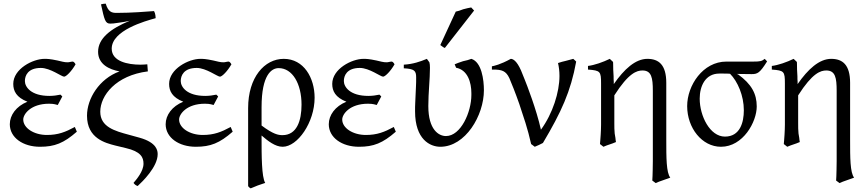

<svg xmlns="http://www.w3.org/2000/svg" viewBox="-20 -793 4776 1057"><path d="M353 -450C344 -450 334 -451 326 -453L296 -460C254 -469 239 -469 225 -469C161 -469 53 -414 53 -331C53 -292 70 -257 131 -233C69 -208 34 -159 34 -109C34 -35 107 15 200 15C281 15 331 -5 403 -68L392 -94C340 -66 300 -50 238 -50C167 -50 108 -88 108 -135C108 -165 150 -222 250 -222C260 -222 275 -222 298 -215L323 -262L313 -272C296 -268 272 -265 252 -265C151 -265 117 -314 117 -347C117 -376 133 -419 205 -419C257 -419 319 -371 333 -371C344 -371 374 -400 396 -439C390 -450 385 -453 381 -454C372 -454 361 -450 353 -450Z M622 -722C595 -722 576 -727 562 -773C552 -773 544 -771 536 -769C555 -683 559 -663 587 -663C590 -663 596 -664 605 -664L634 -668C653 -670 679 -675 695 -679C588 -635 520 -581 520 -508C520 -438 583 -410 638 -400C526 -359 459 -250 459 -156C459 -31 560 -6 614 8L672 22C755 41 770 73 770 108C770 150 732 194 715 214C722 223 728 228 738 231C764 207 848 126 848 56C848 38 845 -8 748 -35L690 -51C612 -72 532 -94 532 -178C532 -267 618 -378 794 -400C792 -416 793 -423 791 -439C779 -438 766 -437 753 -437C683 -437 595 -455 595 -525C595 -626 779 -677 837 -693C837 -697 836 -719 828 -732C787 -729 704 -722 622 -722Z M1211 -450C1202 -450 1192 -451 1184 -453L1154 -460C1112 -469 1097 -469 1083 -469C1019 -469 911 -414 911 -331C911 -292 928 -257 989 -233C927 -208 892 -159 892 -109C892 -35 965 15 1058 15C1139 15 1189 -5 1261 -68L1250 -94C1198 -66 1158 -50 1096 -50C1025 -50 966 -88 966 -135C966 -165 1008 -222 1108 -222C1118 -222 1133 -222 1156 -215L1181 -262L1171 -272C1154 -268 1130 -265 1110 -265C1009 -265 975 -314 975 -347C975 -376 991 -419 1063 -419C1115 -419 1177 -371 1191 -371C1202 -371 1232 -400 1254 -439C1248 -450 1243 -453 1239 -454C1230 -454 1219 -450 1211 -450Z M1514 -418C1590 -418 1640 -332 1640 -217C1640 -128 1614 -49 1535 -49C1512 -49 1484 -54 1420 -102V-203C1420 -383 1476 -418 1514 -418ZM1542 -469C1436 -469 1346 -367 1346 -198V232C1352 239 1354 241 1360 244L1399 228L1440 214C1420 181 1420 62 1420 -35V-47C1455 -17 1495 15 1536 15C1618 15 1712 -119 1712 -255C1712 -364 1653 -469 1542 -469Z M2109 -450C2100 -450 2090 -451 2082 -453L2052 -460C2010 -469 1995 -469 1981 -469C1917 -469 1809 -414 1809 -331C1809 -292 1826 -257 1887 -233C1825 -208 1790 -159 1790 -109C1790 -35 1863 15 1956 15C2037 15 2087 -5 2159 -68L2148 -94C2096 -66 2056 -50 1994 -50C1923 -50 1864 -88 1864 -135C1864 -165 1906 -222 2006 -222C2016 -222 2031 -222 2054 -215L2079 -262L2069 -272C2052 -268 2028 -265 2008 -265C1907 -265 1873 -314 1873 -347C1873 -376 1889 -419 1961 -419C2013 -419 2075 -371 2089 -371C2100 -371 2130 -400 2152 -439C2146 -450 2141 -453 2137 -454C2128 -454 2117 -450 2109 -450Z M2575 -469C2569 -467 2562 -465 2554 -462L2529 -456C2510 -450 2492 -443 2483 -439L2491 -420C2555 -408 2575 -339 2575 -280V-270C2575 -176 2517 -44 2435 -44C2396 -44 2338 -78 2338 -209C2338 -283 2347 -356 2347 -420C2347 -432 2346 -443 2344 -450L2330 -469C2294 -454 2254 -440 2203 -437V-417C2261 -414 2271 -404 2271 -367C2271 -349 2271 -332 2270 -317L2266 -228C2265 -213 2265 -197 2265 -180C2265 -25 2348 15 2404 15C2542 15 2644 -157 2644 -296C2644 -353 2632 -451 2575 -469ZM2429 -529 2590 -735 2574 -752C2565 -750 2565 -750 2554 -748L2530 -742L2508 -734C2501 -732 2494 -730 2489 -729L2404 -545C2412 -540 2421 -531 2429 -529Z M3136 -469 3095 -458C3081 -455 3067 -451 3052 -446C3057 -425 3060 -401 3060 -375C3060 -286 3023 -168 2958 -79C2933 -191 2880 -327 2869 -354L2848 -406C2824 -460 2803 -469 2792 -469C2734 -437 2699 -430 2688 -428V-410H2695C2743 -410 2765 -403 2784 -363L2808 -304C2818 -279 2828 -251 2839 -220L2873 -116C2884 -80 2895 -41 2904 0L2924 15L2947 5C2956 1 2964 -3 2969 -6C3070 -176 3122 -289 3152 -454C3147 -458 3143 -464 3136 -469Z M3359 -330V-343C3358 -351 3358 -361 3358 -373L3356 -409C3356 -443 3355 -448 3355 -452L3337 -469C3300 -451 3252 -434 3217 -430V-410C3285 -405 3289 -400 3289 -333V-107C3289 -90 3288 -69 3287 -52L3285 -24C3284 -15 3284 -7 3283 0L3302 15C3329 3 3344 1 3371 -11C3370 -19 3368 -27 3368 -34L3364 -58C3362 -77 3362 -94 3362 -115V-268C3441 -392 3486 -405 3517 -405C3567 -405 3574 -364 3574 -293V94C3574 105 3573 180 3571 201L3590 215C3601 210 3614 204 3628 200L3670 185C3648 157 3648 75 3648 -24V-337C3648 -437 3606 -469 3544 -469C3478 -469 3416 -412 3359 -330Z M3971 -41C3888 -41 3832 -155 3832 -250C3832 -319 3863 -388 3940 -388H3964C3974 -388 3986 -388 3999 -387C4041 -345 4075 -266 4075 -186C4075 -119 4054 -41 3971 -41ZM4203 -455 4190 -469C4174 -456 4164 -454 4128 -454H3979C3849 -454 3763 -322 3763 -209C3763 -88 3845 15 3949 15C4071 15 4146 -122 4146 -207C4146 -277 4117 -330 4044 -383C4042 -384 4039 -385 4036 -386C4077 -386 4085 -385 4118 -385C4150 -385 4163 -391 4203 -455Z M4371 -330V-343C4370 -351 4370 -361 4370 -373L4368 -409C4368 -443 4367 -448 4367 -452L4349 -469C4312 -451 4264 -434 4229 -430V-410C4297 -405 4301 -400 4301 -333V-107C4301 -90 4300 -69 4299 -52L4297 -24C4296 -15 4296 -7 4295 0L4314 15C4341 3 4356 1 4383 -11C4382 -19 4380 -27 4380 -34L4376 -58C4374 -77 4374 -94 4374 -115V-268C4453 -392 4498 -405 4529 -405C4579 -405 4586 -364 4586 -293V94C4586 105 4585 180 4583 201L4602 215C4613 210 4626 204 4640 200L4682 185C4660 157 4660 75 4660 -24V-337C4660 -437 4618 -469 4556 -469C4490 -469 4428 -412 4371 -330Z"/></svg>

Font: Temporarium
Style: Regular
Weight: 400
Version: Version 1.1